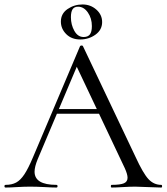

<svg xmlns="http://www.w3.org/2000/svg" viewBox="-24 -841 747 861"><path d="M228 -352H434L441 -331H213ZM699 0Q680 0 640 -2Q600 -4 582 -4Q560 -4 526 -2Q494 0 477 0Q473 0 473 -6Q473 -12 477 -12Q515 -12 531.5 -19Q548 -26 548 -44Q548 -59 536 -86L314 -555L339 -586L145 -127Q131 -93 131 -71Q131 -12 229 -12Q234 -12 234 -6Q234 0 229 0Q211 0 177 -2Q139 -4 111 -4Q85 -4 51 -2Q21 0 1 0Q-4 0 -4 -6Q-4 -12 1 -12Q29 -12 48.5 -22.5Q68 -33 85.5 -59.5Q103 -86 124 -136L335 -634Q337 -637 342 -637Q347 -637 348 -634L584 -137Q618 -63 642 -37.5Q666 -12 699 -12Q703 -12 703 -6Q703 0 699 0ZM249 -744Q249 -780 279 -800.5Q309 -821 346 -821Q382 -821 408 -798Q434 -775 434 -742Q434 -707 404 -685.5Q374 -664 336 -664Q297 -664 273 -688Q249 -712 249 -744ZM388 -724Q388 -759 370 -785Q352 -811 326 -811Q309 -811 301.5 -799.5Q294 -788 294 -764Q294 -730 309.5 -702.5Q325 -675 351 -675Q370 -675 379 -686.5Q388 -698 388 -724Z"/></svg>

Font: Cormorant Unicase
Style: Regular
Weight: 400
Designer: Christian Thalmann (Catharsis Fonts)
Foundry: Catharsis Fonts
Version: Version 4.000